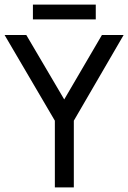

<svg xmlns="http://www.w3.org/2000/svg" viewBox="-20 -820 561 840"><path d="M261 -385 426 -667H521L303 -292V0H220V-292L0 -667H95ZM124 -800H399V-735H124Z"/></svg>

Font: Epunda Sans
Style: Regular
Weight: 400
Designer: Simon Atzbach
Foundry: typofactur
Version: Version 2.204; ttfautohint (v1.8.4.7-5d5b)